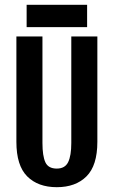

<svg xmlns="http://www.w3.org/2000/svg" viewBox="-20 -778 478 806"><path d="M158.2 -625V-177.6Q158.2 -123.5 170.4 -96.9Q182.6 -70.3 218.4 -70.3Q252.8 -70.3 266.1 -97.4Q279.3 -124.5 279.3 -177.6V-625H388.7V-182.6Q388.7 -83 343 -37.6Q297.4 7.8 218.5 7.8Q139.6 7.8 94.2 -37.6Q48.8 -83 48.8 -182.6V-625ZM91.8 -757.8H345.7V-664.1H91.8Z"/></svg>

Font: Sudo Var
Style: Regular
Weight: 400
Monospace: yes
Designer: Jens Kutilek
Foundry: Jens Kutilek
Version: Version 0.065;FEAKit 1.0